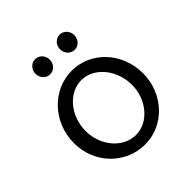

<svg xmlns="http://www.w3.org/2000/svg" viewBox="-180 -775 914 914"><g transform="rotate(-45 277.0 -318.0)"><path d="M196 -647C169 -647 148 -624 148 -596C148 -568 169 -545 196 -545C223 -545 244 -568 244 -596C244 -624 223 -647 196 -647ZM361 -647C334 -647 313 -624 313 -596C313 -568 334 -545 361 -545C388 -545 409 -568 409 -596C409 -624 388 -647 361 -647ZM280 -485C150 -485 44 -373 44 -233C44 -95 150 11 280 11C408 11 512 -99 512 -236C512 -377 408 -485 280 -485ZM281 -421C366 -421 436 -335 436 -235C436 -136 366 -52 281 -52C194 -52 124 -136 124 -235C124 -335 194 -421 281 -421Z"/></g></svg>

Font: Mint Spirit
Style: Regular
Weight: 400
Designer: HARENDAL Hirwen
Foundry: Arkandis Digital Foundry.
Version: Version 1.004;FFEdit